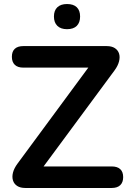

<svg xmlns="http://www.w3.org/2000/svg" viewBox="-20 -934 645 954"><path d="M106 0Q81 0 65.5 -10Q50 -20 44.5 -37.5Q39 -55 44.5 -76.5Q50 -98 67 -121L449 -639V-598H96Q68 -598 53.5 -612Q39 -626 39 -652Q39 -678 53.5 -691.5Q68 -705 96 -705H510Q535 -705 550.5 -695Q566 -685 571.5 -668Q577 -651 571.5 -629Q566 -607 549 -584L167 -67V-107H535Q563 -107 577.5 -93.5Q592 -80 592 -54Q592 -28 577.5 -14Q563 0 535 0ZM313 -789Q282 -789 265 -805.5Q248 -822 248 -852Q248 -882 265 -898Q282 -914 313 -914Q345 -914 361.5 -898Q378 -882 378 -852Q378 -822 361.5 -805.5Q345 -789 313 -789Z"/></svg>

Font: Nunito ExtraLight
Style: Bold
Weight: 700
Version: Version 3.602